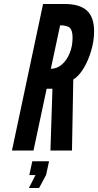

<svg xmlns="http://www.w3.org/2000/svg" viewBox="-20 -755 492 963"><path d="M40 0H148L214 -310H243L233 0H341L347.5 -356Q375.5 -373 399.2 -412.2Q423 -451.5 437.5 -501Q452 -550.5 452 -598.5Q452 -668.5 416 -701.8Q380 -735 304 -735H196ZM235 -410 281.5 -628Q317.5 -628 330.8 -614.8Q344 -601.5 344 -565.5Q344 -523 329.2 -487.5Q314.5 -452 289.8 -431Q265 -410 235 -410ZM125 188H176L211 123L226 54H142L127 123H158Z"/></svg>

Font: League Gothic
Style: Italic
Weight: 400
Designer: The League of Moveable Type
Version: Version 1.600; ttfautohint (v1.8.3)